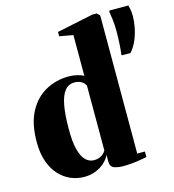

<svg xmlns="http://www.w3.org/2000/svg" viewBox="-120 -918 934 1029"><g transform="rotate(-15 347.0 -403.5)"><path d="M221 11.5Q183 11.5 147.5 -3.2Q112 -18 83.5 -48.5Q55 -79 38.5 -125.5Q22 -172 22 -235Q22 -336 56.8 -401.2Q91.5 -466.5 150 -498.5Q208.5 -530.5 277.5 -530.5Q303 -530.5 326 -524.8Q349 -519 360.5 -511V-738L285 -751.5V-775.5L486 -817.5H511L526.5 -802.5V-36H569V-5.5Q552 -1.5 514.2 4.2Q476.5 10 439.5 10Q409.5 10 387.5 2.2Q365.5 -5.5 365.5 -35.5V-72Q356 -50.5 335.5 -31.5Q315 -12.5 285.8 -0.5Q256.5 11.5 221 11.5ZM294.5 -61.5Q311 -61.5 324 -66.5Q337 -71.5 346.2 -80Q355.5 -88.5 360.5 -97.5V-457Q352.5 -474 336.2 -482.8Q320 -491.5 300 -491.5Q266.5 -491.5 246 -466Q225.5 -440.5 215.8 -389Q206 -337.5 206 -259Q205.5 -183 218 -139.5Q230.5 -96 250.5 -78.8Q270.5 -61.5 294.5 -61.5ZM631 -565.5 583.5 -566 581.5 -570.5Q585 -594 587 -630.8Q589 -667.5 589 -698.5Q589 -737 585 -766Q581 -795 578.5 -808L580.5 -815H686Q689 -804.5 691.8 -789.2Q694.5 -774 694.5 -751.5Q694.5 -726 688.2 -692.5Q682 -659 668.2 -625.8Q654.5 -592.5 631 -565.5Z"/></g></svg>

Font: Merriweather 120pt Black
Style: Regular
Weight: 900
Designer: Eben Sorkin
Foundry: Eben Sorkin
Version: Version 2.100